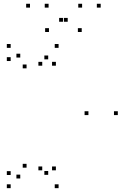

<svg xmlns="http://www.w3.org/2000/svg" viewBox="-20 -969 660 999"><path d="M284.8 10V-10H264.8V10ZM593 -370.2V-390.2H573V-370.2ZM284.8 -720V-740H264.8V-720ZM35.5 -720V-740H15.5V-720ZM35.5 -651.5V-671.5H15.5V-651.5ZM118.2 -613.4V-633.4H98.2V-613.4ZM85.4 -669.6V-689.6H65.4V-669.6ZM85.4 -40.4V-60.4H65.4V-40.4ZM118.2 -96.6V-116.6H98.2V-96.6ZM35.5 -58.5V-78.5H15.5V-58.5ZM35.5 10V-10H15.5V10ZM230.8 -660.2V-680.2H210.8V-660.2ZM199.8 -627.2V-647.2H179.8V-627.2ZM270.8 -627.2V-647.2H250.8V-627.2ZM440.1 -370.2V-390.2H420.1V-370.2ZM270.8 -82.8V-102.8H250.8V-82.8ZM199.8 -82.8V-102.8H179.8V-82.8ZM230.8 -59.3V-79.3H210.8V-59.3ZM232.8 -929.4V-949.4H212.8V-929.4ZM332.3 -855.8V-875.8H312.3V-855.8ZM307.7 -855.8V-875.8H287.7V-855.8ZM407.2 -929.4V-949.4H387.2V-929.4ZM503.9 -929.4V-949.4H483.9V-929.4ZM405.2 -802.5V-822.5H385.2V-802.5ZM234.8 -802.5V-822.5H214.8V-802.5ZM136.1 -929.4V-949.4H116.1V-929.4Z"/></svg>

Font: Monaspace Xenon Dots Var
Style: Regular
Weight: 400
Designer: Riley Cran and the Lettermatic Team
Version: Version 1.100 (Monaspace Xenon Dots)